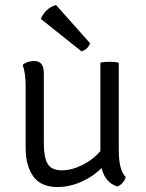

<svg xmlns="http://www.w3.org/2000/svg" viewBox="-20 -742 586 771"><path d="M83 -147V-396Q83 -449 71 -481Q88 -497 118 -497Q156 -497 156 -448V-171Q156 -108 172 -83Q188 -58 228 -58Q268 -58 311 -79.5Q354 -101 383 -135V-490Q389 -492 399 -493Q409 -494 420 -494Q431 -494 440.5 -493Q450 -492 457 -490V-138Q457 -58 485 -31Q476 -3 451 7Q402 -9 388 -67Q354 -33 306.5 -12Q259 9 211 9Q144 9 113.5 -34Q83 -77 83 -147ZM205 -722 342 -568Q331 -542 307 -536L144 -666Q162 -709 205 -722Z"/></svg>

Font: Signika
Style: Light
Weight: 300
Designer: Anna Giedrys
Foundry: Anna Giedrys
Version: Version 1.001